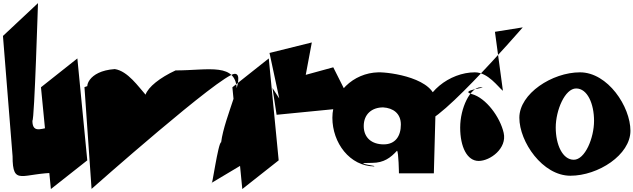

<svg xmlns="http://www.w3.org/2000/svg" viewBox="-23 -1084 4282 1298"><path d="M-3 -841 62 -28C62 180 126 84 364 84C364 32 392 -224 332 -224C274 -226 196 -170 196 -268C210 -268 234 -1087 234 -1063Z M254 -494 321 194 567 0 500 -689Z M548 -495 596 193C596 193 1474 -585 1564 -585C1646 -585 1494 -299 1472 -122C1452 -122 1408 196 1408 152L1666 -2L1578 -470C1578 -665 1388 -608 1164 -608C1058 -559 979 -496 961 -444C914 -496 841 -604 753 -617C566 -604 551 -485 577 -485C613 -494 615 -521 615 -521C619 -519 548 -495 548 -495Z M1548 -494 1615 194 1861 0 1794 -689Z M1799 -726 1865 -418 1819 -489 1847 -308 2366 -359 2230 -629 2044 -578 2085 -797Z M2224 -288C2224 -119 2341 41 2510 41H2493C2572 41 2324 17 2493 17C2572 17 2618 -18 2661 -65C2672 -58 2674 88 2674 88H2910L2923 -394C2923 -555 2612 -597 2534 -595C2365 -591 2224 -457 2224 -288ZM2436 -232C2436 -312 2491 -358 2567 -358C2635 -354 2687 -317 2687 -242C2687 -163 2649 -108 2571 -108C2490 -108 2436 -153 2436 -232Z M2835 -288C2835 -119 3511 -899 3511 -899L3323 -869L3377 -470C3345 -495 3277 -595 3187 -595C3018 -595 2835 -457 2835 -288ZM3088 -222C3088 -90 3135 4 3213 4C3291 4 3406 -81 3382 -186C3358 -292 3263 -422 3167 -448C3071 -474 3296 -494 3226 -494C3156 -494 3088 -354 3088 -222Z M3488 -288C3488 -125 3645 104 3833 104C4021 104 4239 -37 4239 -200C4239 -363 4086 -595 3898 -595C3710 -595 3488 -451 3488 -288ZM3734 -222C3734 -338 3796 -486 3872 -486C3948 -486 3993 -383 3993 -267C3993 -151 3932 -4 3856 -4C3780 -4 3734 -106 3734 -222Z"/></svg>

Font: Chaingun
Style: Regular
Weight: 400
Version: Version 0.91